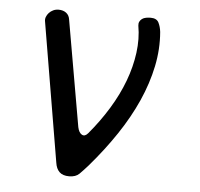

<svg xmlns="http://www.w3.org/2000/svg" viewBox="-45 -607 691 663"><g transform="rotate(5 300.0 -275.0)"><path d="M170 -33 89 -514Q87 -523 90 -531Q93 -539 99 -545.5Q105 -552 113.5 -556Q122 -560 132 -560Q148 -560 158.5 -552Q169 -544 171 -529L235 -162Q239 -143 249.5 -137Q260 -131 271 -144Q309 -189 339 -238Q369 -287 387.5 -336.5Q406 -386 412.5 -435Q419 -484 411 -529Q410 -537 413 -543Q416 -549 421.5 -553Q427 -557 435 -558.5Q443 -560 451 -560Q472 -560 479 -546Q486 -532 488 -514Q493 -455 480.5 -394.5Q468 -334 441 -273.5Q414 -213 373.5 -152.5Q333 -92 282 -33Q266 -15 253.5 -2.5Q241 10 218 10Q196 10 184.5 -1Q173 -12 170 -33Z"/></g></svg>

Font: Maple Mono Light
Style: Italic
Weight: 300
Italic angle: -10°
Monospace: yes
Designer: subframe7536
Version: Version 7.000